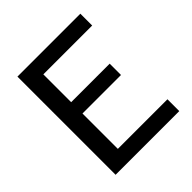

<svg xmlns="http://www.w3.org/2000/svg" viewBox="-179 -775 899 899"><g transform="rotate(-45 271.0 -325.0)"><path d="M496.7 0H75V-650H491.7V-571.7H168.3V-387.5H423.3V-312.5H168.3V-78.3H496.7Z"/></g></svg>

Font: Familjen Grotesk Variable
Style: Regular
Weight: 400
Designer: Anders Wikstroem, Jonas Baeckman, Matilda Gysing, Kristian Moeller
Foundry: Familjen STHLM AB
Version: Version 2.000